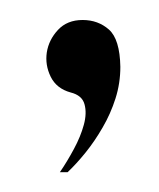

<svg xmlns="http://www.w3.org/2000/svg" viewBox="-20 -90 161 194"><path d="M40.5 84Q47.9 73.2 54.7 60.5Q61.5 47.9 64.7 36.1Q67.9 24.4 65.4 15.4Q63 6.3 51.3 3.4Q37.1 -0.5 31.2 -12.5Q25.4 -24.4 27.3 -37.1Q29.3 -49.8 38.6 -59.8Q47.9 -69.8 63.5 -69.8Q79.1 -69.8 90.1 -60.1Q101.1 -50.3 101.6 -22.5Q101.6 -5.9 96.7 9.5Q91.8 24.9 83.7 38.8Q75.7 52.7 66.4 64.2Q57.1 75.7 48.3 84Z"/></svg>

Font: Tartlers End
Style: Regular
Weight: 200
Designer: Peter Wiegel
Foundry: Peter Wiegel
Version: Version 1.000 2013 initial release